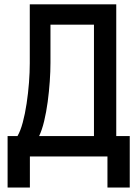

<svg xmlns="http://www.w3.org/2000/svg" viewBox="-20 -713 626 875"><path d="M14.6 141.6V-92.8H59.6Q73.2 -115.7 83.7 -154.8Q94.2 -193.8 101.3 -241.2Q108.4 -288.6 112.1 -336.4Q115.7 -384.3 115.7 -424.3V-693.4H509.8V-92.8H571.3V141.6H469.7V0H116.2V141.6ZM408.2 -92.8V-600.6H210V-427.2Q210 -388.2 206.8 -341.8Q203.6 -295.4 197.3 -248.5Q190.9 -201.7 181.2 -160.9Q171.4 -120.1 158.2 -92.8Z"/></svg>

Font: CaskaydiaMono NF
Style: Regular
Weight: 400
Designer: Aaron Bell
Foundry: Saja Typeworks
Version: Version 2111.001; ttfautohint (v1.8.4);Nerd Fonts 3.1.1